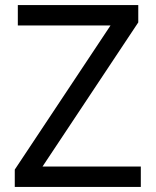

<svg xmlns="http://www.w3.org/2000/svg" viewBox="-20 -734 612 754"><path d="M533 0H38V-68L414 -634H50V-714H523V-646L147 -80H533Z"/></svg>

Font: Noto Sans Ugaritic
Style: Regular
Weight: 400
Designer: Monotype Design Team
Foundry: Monotype Imaging Inc.
Version: Version 2.001; ttfautohint (v1.8.4.7-5d5b)